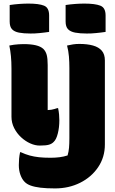

<svg xmlns="http://www.w3.org/2000/svg" viewBox="-20 -801 640 1071"><path d="M254 -623Q242 -621 228 -619.5Q214 -618 201 -616.5Q188 -615 174.5 -614.5Q161 -614 150 -614Q112 -614 86 -619Q60 -624 47 -638Q34 -652 34 -681V-773Q47 -775 60.5 -776.5Q74 -778 87.5 -779Q101 -780 114 -780.5Q127 -781 139 -781Q197 -781 225.5 -769.5Q254 -758 254 -715ZM569 -623Q557 -621 543 -619.5Q529 -618 515.5 -616.5Q502 -615 489 -614.5Q476 -614 464 -614Q426 -614 399.5 -619Q373 -624 359.5 -638Q346 -652 346 -681V-773Q359 -775 372.5 -776.5Q386 -778 399.5 -779Q413 -780 426 -780.5Q439 -781 451 -781Q510 -781 539.5 -769.5Q569 -758 569 -715ZM111 -555Q152 -555 179.5 -548.5Q207 -542 222 -528Q235 -515 240.5 -495Q246 -475 246 -438Q246 -412 246 -386Q246 -360 246 -334.5Q246 -309 246 -283Q246 -257 246 -231Q246 -220 246 -209Q246 -198 246 -187Q252 -187 257 -188Q262 -189 267 -189Q276 -191 284 -193Q292 -195 300 -198H304Q308 -179 309.5 -162.5Q311 -146 311 -130Q311 -90 302.5 -56.5Q294 -23 280 -10Q270 1 253.5 6Q237 11 202 11Q176 11 149 -1Q122 -13 98 -35Q74 -57 59 -86.5Q44 -116 44 -150Q44 -195 44 -239.5Q44 -284 44 -329Q44 -374 44 -418Q44 -456 41 -487.5Q38 -519 32 -547Q45 -550 58 -551.5Q71 -553 84 -554Q97 -555 111 -555ZM422 -556Q467 -556 499 -547Q531 -538 548 -518Q565 -498 565 -464Q565 -405 565 -346.5Q565 -288 565 -229.5Q565 -171 565 -112.5Q565 -54 565 5Q565 76 527.5 131.5Q490 187 427 218.5Q364 250 287 250Q239 250 206 246Q173 242 151 234Q129 226 117 213Q103 199 94 174.5Q85 150 85 120Q85 102 86.5 84.5Q88 67 92 48H96Q122 60 146 66.5Q170 73 197.5 76Q225 79 262 79Q288 79 312 76Q336 73 357 66Q363 46 365 23.5Q367 1 367 -30Q367 -95 367 -160.5Q367 -226 367 -291.5Q367 -357 367 -422Q367 -455 364.5 -486Q362 -517 354 -547Q371 -551 387.5 -553.5Q404 -556 422 -556Z"/></svg>

Font: Recursive Monospace Casual Black
Style: Regular
Weight: 900
Version: Version 1.047